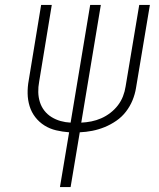

<svg xmlns="http://www.w3.org/2000/svg" viewBox="-20 -755 640 775"><path d="M222 0 259 -221Q232 -223 206.5 -229Q181 -235 159.5 -248.5Q138 -262 122.5 -282Q107 -302 99.5 -326.5Q92 -351 91.5 -377.5Q91 -404 96 -431L146 -735H189L138 -425Q134 -404 134.5 -383Q135 -362 141 -343Q147 -324 159 -308.5Q171 -293 188 -282.5Q205 -272 224.5 -266.5Q244 -261 265 -260L344 -735H387L308 -260Q329 -261 349 -265Q369 -269 388.5 -277.5Q408 -286 425.5 -299.5Q443 -313 456 -330Q469 -347 476.5 -366.5Q484 -386 487 -406L542 -735H585L529 -400Q525 -375 515 -350.5Q505 -326 488.5 -304.5Q472 -283 449.5 -267.5Q427 -252 402.5 -242Q378 -232 352.5 -227Q327 -222 302 -221L265 0Z"/></svg>

Font: Iosevka Curly XLtEx
Style: Italic
Weight: 200
Width: 7
Italic angle: -9°
Monospace: yes
Designer: Belleve Invis
Foundry: Belleve Invis
Version: Version 11.1.0; ttfautohint (v1.8.3)